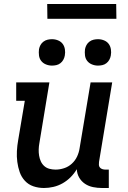

<svg xmlns="http://www.w3.org/2000/svg" viewBox="-20 -932 640 960"><path d="M200 8Q172 8 147 -0.5Q122 -9 104.5 -28Q87 -47 78.5 -71.5Q70 -96 66.5 -122.5Q63 -149 64.5 -176.5Q66 -204 71 -232L104 -428H61V-520H227L177 -217Q174 -201 173.5 -185Q173 -169 175.5 -154Q178 -139 184 -125.5Q190 -112 201 -102Q212 -92 227 -88Q242 -84 258 -84Q279 -84 300.5 -91Q322 -98 339 -113.5Q356 -129 365.5 -149.5Q375 -170 378 -191L433 -520H541L475 -122Q474 -114 474.5 -107Q475 -100 479.5 -94.5Q484 -89 491.5 -86.5Q499 -84 506 -84H524V8H490Q467 8 445 3.5Q423 -1 405 -13Q387 -25 376 -44Q365 -63 364 -86Q351 -64 333 -46Q315 -28 293 -15.5Q271 -3 247 2.5Q223 8 200 8ZM470 -604Q454 -604 439.5 -610Q425 -616 416 -627.5Q407 -639 405 -654.5Q403 -670 405 -686Q407 -697 412.5 -707Q418 -717 427.5 -724Q437 -731 448 -733.5Q459 -736 470 -736Q486 -736 500.5 -730Q515 -724 523.5 -712.5Q532 -701 534.5 -685.5Q537 -670 534 -654Q532 -643 526.5 -633Q521 -623 512 -616Q503 -609 492 -606.5Q481 -604 470 -604ZM240 -604Q224 -604 209.5 -610Q195 -616 186 -627.5Q177 -639 175 -654.5Q173 -670 175 -686Q177 -697 182.5 -707Q188 -717 197.5 -724Q207 -731 218 -733.5Q229 -736 240 -736Q256 -736 270.5 -730Q285 -724 293.5 -712.5Q302 -701 304.5 -685.5Q307 -670 304 -654Q302 -643 296.5 -633Q291 -623 282 -616Q273 -609 262 -606.5Q251 -604 240 -604ZM217 -838 216 -912H561L562 -838Z"/></svg>

Font: Iosevka Etoile Semibold
Style: Italic
Weight: 600
Italic angle: -9°
Designer: Belleve Invis
Foundry: Belleve Invis
Version: Version 22.1.2; ttfautohint (v1.8.4)